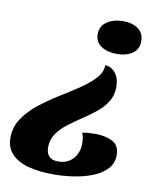

<svg xmlns="http://www.w3.org/2000/svg" viewBox="-110 -591 670 822"><g transform="rotate(10 225.0 -180.0)"><path d="M355 -386Q314 -386 287.5 -404Q261 -422 261 -456Q261 -491 289.5 -510Q318 -529 359 -529Q400 -529 425 -510.5Q450 -492 450 -458Q450 -422 423.5 -404Q397 -386 355 -386ZM179 169Q118 169 71 157Q24 145 -3 117.5Q-30 90 -30 46Q-30 0 -5 -37.5Q20 -75 59 -106Q98 -137 142.5 -164.5Q187 -192 226 -218Q265 -244 290.5 -271.5Q316 -299 316 -330Q343 -329 361 -306Q379 -283 379 -247Q379 -210 361.5 -182Q344 -154 316 -131.5Q288 -109 257.5 -89Q227 -69 199 -47.5Q171 -26 153.5 -0.5Q136 25 136 59Q136 83 148.5 97Q161 111 189 111Q229 111 253 84.5Q277 58 277 16Q277 6 275.5 -5.5Q274 -17 269 -28Q280 -31 296 -32Q312 -33 327 -33Q368 -33 399.5 -17.5Q431 -2 431 41Q431 78 406.5 103Q382 128 343.5 142.5Q305 157 261.5 163Q218 169 179 169Z"/></g></svg>

Font: Sansita Swashed
Style: Bold
Weight: 700
Designer: Pablo Cosgaya
Foundry: Omnibus-Type
Version: Version 1.003; ttfautohint (v1.8.3)